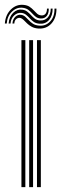

<svg xmlns="http://www.w3.org/2000/svg" viewBox="-32 -764 251 784"><path d="M119 0V-600H134.8V0ZM55.5 0V-600H71.5V0ZM87.2 0V-600H103V0ZM-12.2 -668Q-9.5 -704 12.8 -725.6Q35 -747.2 64.8 -744Q79.8 -742.5 89.1 -736.1Q98.5 -729.8 105.6 -721.9Q112.8 -714 119.6 -708Q126.5 -702 136 -701.2Q147.5 -700 153.8 -707.6Q160 -715.2 159.8 -728.8H167.2Q167.5 -710 158.9 -698.9Q150.2 -687.8 134 -688.5Q122.2 -689.2 114.4 -695.2Q106.5 -701.2 99.6 -709Q92.8 -716.8 84.2 -723.4Q75.8 -730 62.5 -732Q37.5 -735.8 17.6 -717.2Q-2.2 -698.8 -4.5 -668ZM3.2 -668Q5.5 -695.5 21.6 -711.5Q37.8 -727.5 58.8 -724.5Q71 -723 79.4 -716.4Q87.8 -709.8 94.8 -701.9Q101.8 -694 110 -687.8Q118.2 -681.5 131 -680.5Q150.5 -679 162.9 -692.4Q175.2 -705.8 175.2 -728.8H182.8Q183.2 -700 168.4 -682.6Q153.5 -665.2 129.2 -667.2Q115.2 -668.2 106.1 -674.5Q97 -680.8 89.9 -688.8Q82.8 -696.8 75 -703.2Q67.2 -709.8 56.5 -711.2Q39.2 -713.5 25.9 -701.1Q12.5 -688.8 11 -668ZM18.8 -668Q20.2 -685.5 30.6 -695.5Q41 -705.5 54.5 -703.5Q64 -702 71.2 -695.6Q78.5 -689.2 85.8 -681.2Q93 -673.2 102.6 -667Q112.2 -660.8 126.8 -659.5Q154 -656.5 172.6 -676.1Q191.2 -695.8 190.5 -728.8H198.5Q198.8 -690.8 178 -668Q157.2 -645.2 124.2 -647.5Q108.2 -648.8 97.4 -654.8Q86.5 -660.8 78.6 -668.4Q70.8 -676 64.5 -682.4Q58.2 -688.8 51.8 -690.5Q43.5 -693 35.2 -687Q27 -681 26.5 -668Z"/></svg>

Font: Big Shoulders Inline Text Thin
Style: Regular
Weight: 400
Version: Version 2.002